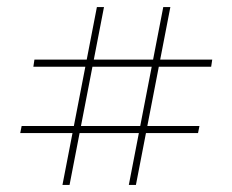

<svg xmlns="http://www.w3.org/2000/svg" viewBox="-20 -622 655 541"><path d="M460 -602 363 -101H343L440 -602ZM542 -267 538 -247H37L41 -267ZM273 -602 176 -101H156L253 -602ZM578 -454 575 -434H74L77 -454Z"/></svg>

Font: Playfair Display ExtraBold
Style: Regular
Weight: 800
Designer: Claus Eggers Sørensen
Foundry: Claus Eggers Sørensen
Version: Version 1.203